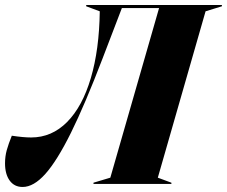

<svg xmlns="http://www.w3.org/2000/svg" viewBox="-46 -732 903 764"><path d="M439 -700 362 -499Q292 -316 236.5 -204Q181 -92 134.5 -40Q88 12 44 12Q11 12 -7.5 -13.5Q-26 -39 -26 -82Q-26 -110 -19 -135Q-12 -160 1 -192Q47 -185 78 -185Q160 -185 221 -246.5Q282 -308 315.5 -421.5Q349 -535 351 -687L297 -707V-712H837V-707L772 -687L582 -25L636 -5V0H326V-5L393 -25L587 -700Z"/></svg>

Font: Nyght Serif Dark Italic
Style: Regular
Weight: 800
Italic angle: -16°
Designer: Maksym Kobuzan
Version: Version 0.400